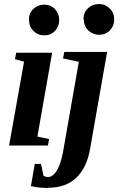

<svg xmlns="http://www.w3.org/2000/svg" viewBox="-20 -720 592 950"><path d="M165 -44 223 -32 217 0H25L99 -415L54 -427L60 -459H238ZM124 -619 123 -623Q123 -655 145 -676Q168 -697 199 -697Q231 -697 252 -675Q273 -652 273 -621Q273 -590 252 -567Q231 -545 200 -545Q168 -545 146 -566Q124 -587 124 -619ZM219 209 215 210Q172 210 133 201L152 91H183L195 149Q205 156 217 156Q242 156 262 123Q281 90 292 31L370 -414L292 -431L298 -463H510L426 15Q410 110 357 160Q305 209 219 209ZM395 -622 393 -626Q393 -658 415 -679Q438 -700 469 -700Q501 -700 523 -678Q545 -656 545 -624Q545 -592 524 -570Q503 -548 471 -548Q440 -548 417 -569Q395 -590 395 -622Z"/></svg>

Font: Libra Serif Modern
Style: Bold Italic
Weight: 700
Italic angle: -12°
Designer: Stefan Peev, Context Ltd
Foundry: Stefan Peev, Context Ltd
Version: Version 1.000